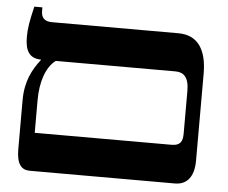

<svg xmlns="http://www.w3.org/2000/svg" viewBox="-48 -702 900 758"><g transform="rotate(5 401.5 -323.5)"><path d="M96 0H672C720 0 747 -34 747 -97V-442C747 -535 712 -592 634 -592H133C103 -592 90 -606 90 -633V-647H58C44 -588 39 -560 39 -525C39 -468 58 -442 102 -441V-439C70 -398 44 -350 44 -275V-80C44 -23 63 0 96 0ZM103 -151V-282C103 -352 123 -413 161 -441H635C667 -441 689 -424 689 -368V-200C689 -172 683 -151 645 -151Z"/></g></svg>

Font: Noto Serif Hebrew SemiCondensed
Style: Bold
Weight: 700
Width: 4
Designer: Monotype Design Team
Foundry: Monotype Imaging Inc.
Version: Version 2.004